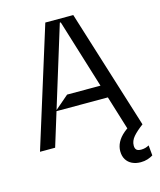

<svg xmlns="http://www.w3.org/2000/svg" viewBox="-135 -822 941 1131"><g transform="rotate(-15 336.0 -257.0)"><path d="M23.4 0 250.7 -727.3H421.2L648.4 0H556.1L338.8 -704.5H333.1L115.8 0ZM174 -206 264.9 -284.1H522V-206ZM581.7 213.1Q552.2 213.1 529.3 202.1Q506.4 191.1 493.6 170.1Q480.8 149.1 480.8 119.3Q480.8 92 494 65.9Q507.1 39.8 535.9 15.3Q564.6 -9.2 610.1 -29.8L648.4 0Q609.4 28.8 587.7 54Q566.1 79.2 566.1 108Q566.1 125 574.4 133.5Q582.7 142 603 142Q616.5 142 628.4 138.7Q640.3 135.3 649.9 130Q650.2 130 650.6 129.8Q650.9 129.6 651.3 129.3L657 191.8Q642.8 200.6 623.8 206.9Q604.8 213.1 581.7 213.1Z"/></g></svg>

Font: Riot Sans
Style: Regular
Weight: 400
Designer: Rasmus Andersson
Foundry: rsms
Version: Version 3.005